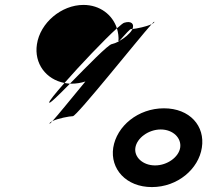

<svg xmlns="http://www.w3.org/2000/svg" viewBox="-20 -752 854 780"><path d="M130 -572C118 -494 167 -429 242 -415C306 -488 404 -591 455 -637C437 -692 386 -732 319 -732C229 -732 143 -659 130 -572ZM180 -336C178 -326 217 -364 264 -412C256 -412 249 -414 242 -415C205 -373 179 -341 180 -336ZM181 -250C181 -248 186 -252 193 -260C187 -257 182 -254 181 -250ZM193 -260C215 -271 263 -280 276 -280C292 -280 542 -594 596 -654C576 -644 536 -636 518 -634C518 -633 517 -631 516 -630C507 -615 486 -597 464 -585C463 -584 462 -582 461 -581V-583C452 -578 443 -575 435 -573C421 -573 333 -482 264 -412H270C289 -412 309 -415 327 -421C269 -351 216 -285 193 -260ZM455 -637C460 -620 463 -602 461 -583C462 -583 463 -585 464 -585C491 -615 508 -634 512 -634H518C527 -655 513 -668 486 -660C482 -660 471 -651 455 -637ZM440 -152C427 -66 492 8 597 8C702 8 787 -66 800 -152C814 -240 751 -312 646 -312C541 -312 454 -240 440 -152ZM596 -654C602 -657 607 -660 607 -663C607 -665 603 -662 596 -654ZM530 -152C536 -191 583 -226 633 -226C683 -226 718 -191 712 -152C706 -114 660 -80 610 -80C560 -80 524 -114 530 -152Z"/></svg>

Font: Ampere
Style: ExtIta
Weight: 400
Version: Version 1